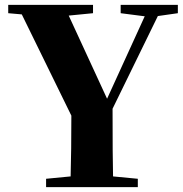

<svg xmlns="http://www.w3.org/2000/svg" viewBox="-20 -767 749 787"><path d="M627 -701.2 441.4 -321.3Q441.4 -121.1 443.4 -43.9L544.9 -34.2V0H168.9V-34.2L269.5 -43.9Q272.5 -150.4 272.5 -293L69.3 -708L13.7 -712.9V-747.1H361.3V-712.9L261.7 -703.1L418.9 -362.3L573.2 -700.2L474.6 -712.9V-747.1H709V-712.9Z"/></svg>

Font: Bpmf Zihi Serif Heavy
Style: Heavy
Weight: 900
Foundry: But Ko
Version: Version 1.320